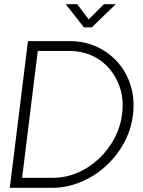

<svg xmlns="http://www.w3.org/2000/svg" viewBox="-20 -900 683 920"><path d="M617 -349Q608 -276 573 -213Q538 -150 484.5 -102Q431 -54 365 -27Q299 0 228 0H27L114 -703H313Q385 -703 444.5 -675.5Q504 -648 546 -599.5Q588 -551 607 -487Q626 -423 617 -349ZM565 -355Q573 -417 557.5 -471Q542 -525 507.5 -567Q473 -609 422.5 -632.5Q372 -656 309 -656H161L86 -48H232Q295 -48 352 -72.5Q409 -97 454 -139.5Q499 -182 528.5 -237.5Q558 -293 565 -355ZM382 -769 295 -880H350L405 -807L478 -880H535L420 -769Z"/></svg>

Font: Kulim Park ExtraLight
Style: Italic
Weight: 275
Italic angle: -8°
Designer: Noponies / Dale Sattler
Foundry: Noponies
Version: Version 1.000; ttfautohint (v1.8.3)